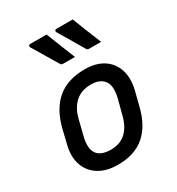

<svg xmlns="http://www.w3.org/2000/svg" viewBox="-195 -942 990 1074"><g transform="rotate(-30 300.0 -404.5)"><path d="M269 -820Q288 -773 306.5 -725.5Q325 -678 344 -632H267Q257 -632 252 -640Q223 -689 201.5 -724.5Q180 -760 154 -804Q151 -809 153.5 -814.5Q156 -820 163 -820ZM438 -820Q456 -773 475 -725.5Q494 -678 513 -632H435Q425 -632 420 -640Q392 -689 370.5 -724.5Q349 -760 323 -804Q320 -809 322.5 -814.5Q325 -820 332 -820ZM356 -545Q427 -545 474 -515Q521 -485 539.5 -430.5Q558 -376 541 -304L518 -213Q492 -104 427 -46.5Q362 11 252 11Q178 11 129 -20Q80 -51 61.5 -105.5Q43 -160 61 -231L83 -322Q111 -432 178 -488.5Q245 -545 356 -545ZM343 -454Q282 -454 243.5 -420Q205 -386 189 -324L163 -220Q155 -188 157 -158Q159 -128 178 -108Q190 -96 210.5 -89Q231 -82 259 -82Q320 -82 356.5 -116Q393 -150 409 -211L436 -314Q444 -346 442 -377.5Q440 -409 420 -428Q408 -440 389.5 -447Q371 -454 343 -454Z"/></g></svg>

Font: Recursive Mn Lnr St Med
Style: Italic
Weight: 500
Italic angle: -15°
Monospace: yes
Version: Version 1.079;hotconv 1.0.112;makeotfexe 2.5.65598; ttfautoh